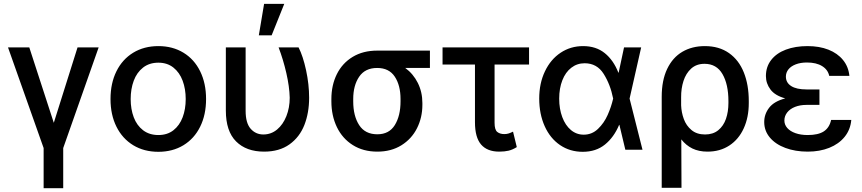

<svg xmlns="http://www.w3.org/2000/svg" viewBox="-20 -776 4467 995"><path d="M131.8 -530.3 258.8 -139.6 381.8 -530.3H491.2L307.6 -8.8V199.2H206.1V-8.8L21.5 -530.3Z M552.7 -262.7Q552.7 -344.7 583.5 -406.7Q614.3 -468.8 670.4 -502.9Q726.6 -537.1 800.8 -537.1Q874.5 -537.1 930.7 -502.9Q986.8 -468.8 1017.3 -406.5Q1047.9 -344.2 1047.9 -262.7Q1047.9 -181.2 1017.3 -119.4Q986.8 -57.6 930.7 -23.4Q874.5 10.7 800.8 10.7Q726.6 10.7 670.4 -23.4Q614.3 -57.6 583.5 -119.4Q552.7 -181.2 552.7 -262.7ZM942.4 -262.7Q942.4 -314.9 926.5 -357.7Q910.6 -400.4 878.7 -425.8Q846.7 -451.2 800.8 -451.2Q753.9 -451.2 721.4 -425.8Q689 -400.4 673.1 -357.7Q657.2 -314.9 657.2 -262.7Q657.2 -210.4 673.1 -168.2Q689 -126 721.4 -101.1Q753.9 -76.2 800.8 -76.2Q847.2 -76.2 878.9 -101.1Q910.6 -126 926.5 -168.2Q942.4 -210.4 942.4 -262.7Z M1252.9 -530.3V-202.1Q1252.9 -138.2 1279.1 -108.6Q1305.2 -79.1 1344.7 -79.1Q1384.8 -79.1 1415.8 -104.7Q1446.8 -130.4 1464.1 -174.1Q1481.4 -217.8 1481.4 -269.5Q1480 -327.1 1463.9 -397.2Q1447.8 -467.3 1423.8 -530.3H1527.3Q1550.3 -485.4 1566.2 -411.9Q1582 -338.4 1582 -269.5Q1582 -191.4 1557.4 -128.4Q1532.7 -65.4 1480.2 -27.8Q1427.7 9.8 1348.6 9.8Q1256.3 9.8 1203.4 -43.2Q1150.4 -96.2 1150.4 -203.1V-530.3ZM1348.6 -755.9H1453.1L1387.7 -592.8H1321.3Z M1934.6 -513.7H2208V-423.8H2080.1Q2121.6 -393.6 2145.3 -346.2Q2168.9 -298.8 2168.9 -242.2V-232.4Q2168.9 -167 2141.1 -111.6Q2113.3 -56.2 2060.3 -23.2Q2007.3 9.8 1935.5 9.8Q1862.3 9.8 1808.3 -24.2Q1754.4 -58.1 1725.8 -117.4Q1697.3 -176.8 1697.3 -251V-262.7Q1697.3 -334.5 1725.6 -391.6Q1753.9 -448.7 1807.6 -481.2Q1861.3 -513.7 1934.6 -513.7ZM1935.5 -80.1Q1996.6 -80.1 2026.1 -127.9Q2055.7 -175.8 2055.7 -251V-262.7Q2055.7 -333.5 2025.9 -378.7Q1996.1 -423.8 1934.6 -423.8Q1872.1 -423.8 1841.3 -378.4Q1810.5 -333 1810.5 -262.7V-251Q1810.5 -175.3 1841.3 -127.7Q1872.1 -80.1 1935.5 -80.1Z M2721.7 -441.4H2543V-139.6Q2543 -103.5 2556.9 -92.3Q2570.8 -81.1 2593.8 -81.1Q2606 -81.1 2616.5 -84.5Q2627 -87.9 2638.7 -93.8L2658.2 -13.7Q2636.2 0 2615.5 4.9Q2594.7 9.8 2567.4 9.8Q2504.9 9.8 2473.1 -27.1Q2441.4 -64 2441.4 -142.6V-441.4H2273.4V-530.3H2721.7Z M2774.4 -265.6Q2774.4 -344.2 2804 -406.2Q2833.5 -468.3 2885.3 -502.7Q2937 -537.1 3002 -537.1Q3068.8 -537.1 3114 -500.7Q3159.2 -464.4 3184.6 -399.4H3186L3213.9 -530.3H3302.7L3242.7 -265.1L3309.6 0H3220.7L3189.9 -128.9H3188.5Q3161.6 -64.5 3115 -26.9Q3068.4 10.7 3000 10.7Q2933.6 10.7 2882.3 -24.2Q2831.1 -59.1 2802.7 -122.1Q2774.4 -185.1 2774.4 -265.6ZM3004.9 -78.1Q3047.9 -78.1 3079.1 -108.2Q3110.4 -138.2 3128.9 -179.9Q3147.5 -221.7 3157.2 -263.7L3157.7 -265.1L3157.2 -266.6Q3143.1 -337.9 3108.4 -393.1Q3073.7 -448.2 3009.8 -448.2Q2970.7 -448.2 2940.7 -425Q2910.6 -401.9 2894.3 -360.1Q2877.9 -318.4 2877.9 -264.6Q2877.9 -211.9 2893.8 -169.2Q2909.7 -126.5 2938.5 -102.3Q2967.3 -78.1 3004.9 -78.1Z M3632.8 -537.1Q3706.5 -537.1 3757.8 -501Q3809.1 -464.8 3834.7 -400.6Q3860.4 -336.4 3860.4 -252V-242.2Q3860.4 -168 3834.2 -110.8Q3808.1 -53.7 3759.8 -22Q3711.4 9.8 3646.5 9.8Q3601.6 9.8 3568.4 -6.3Q3535.2 -22.5 3510.7 -53.7L3511.7 197.3H3409.2V-274.4Q3409.2 -359.9 3437.5 -418.9Q3465.8 -478 3516.1 -507.6Q3566.4 -537.1 3632.8 -537.1ZM3509.8 -230Q3511.2 -193.4 3523.7 -159.2Q3536.1 -125 3563.5 -102.1Q3590.8 -79.1 3633.8 -79.1Q3675.3 -79.1 3702.4 -101.3Q3729.5 -123.5 3742.2 -160.2Q3754.9 -196.8 3754.9 -242.2V-252Q3754.9 -338.9 3724.1 -392.1Q3693.4 -445.3 3630.9 -445.3Q3589.4 -445.3 3562 -420.7Q3534.7 -396 3522 -356.4Q3509.3 -316.9 3509.8 -271.5Z M4049.3 -266.1Q3996.1 -280.8 3972.7 -312.3Q3949.2 -343.8 3949.2 -381.8Q3949.2 -430.2 3976.6 -465.3Q4003.9 -500.5 4052.7 -518.8Q4101.6 -537.1 4165 -537.1Q4226.1 -537.1 4273.2 -518.6Q4320.3 -500 4348.6 -465.3Q4377 -430.7 4381.8 -382.8H4277.3Q4270.5 -415 4240.2 -433.6Q4210 -452.1 4162.1 -452.1Q4128.9 -452.1 4104 -442.6Q4079.1 -433.1 4065.9 -416.5Q4052.7 -399.9 4052.7 -378.9Q4052.7 -347.7 4080.1 -330.1Q4107.4 -312.5 4159.2 -312.5H4226.6V-232.4H4159.2Q4126.5 -232.4 4100.3 -222.2Q4074.2 -211.9 4059.6 -193.4Q4044.9 -174.8 4044.9 -151.4Q4044.9 -129.9 4059.8 -112.8Q4074.7 -95.7 4102.3 -85.9Q4129.9 -76.2 4166 -76.2Q4220.2 -76.2 4249.3 -95.2Q4278.3 -114.3 4287.1 -154.3H4391.6Q4387.2 -104 4357.2 -66.9Q4327.1 -29.8 4277.6 -10Q4228 9.8 4166 9.8Q4101.6 9.8 4050.3 -9.3Q3999 -28.3 3969.7 -63.2Q3940.4 -98.1 3940.4 -143.6Q3940.4 -184.6 3966.1 -217.8Q3991.7 -251 4049.3 -266.1Z"/></svg>

Font: Pretendard Medium
Style: Regular
Weight: 500
Designer: Base glyphs from Inter by Rasmus Andersson; Hangeul glyphs from Noto Sans CJK(Source Han Sans) by Jang Soo-young and Kan
Foundry: Kil Hyung-jin
Version: Version 1.309